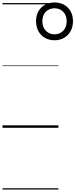

<svg xmlns="http://www.w3.org/2000/svg" viewBox="-20 -1035 611 1555"><path d="M421 -709Q378 -709 344 -728.5Q310 -748 291 -783Q272 -818 272 -864Q272 -909 291 -943Q310 -977 344 -996Q378 -1015 421 -1015Q466 -1015 499.5 -996Q533 -977 552 -943Q571 -909 571 -864Q571 -818 552 -783Q533 -748 499.5 -728.5Q466 -709 421 -709ZM422 -757Q464 -757 492 -786Q520 -815 520 -863Q520 -911 492 -939.5Q464 -968 422 -968Q379 -968 351 -940Q323 -912 323 -863Q323 -815 351 -786Q379 -757 422 -757ZM0 490H453V500H0ZM0 -20H453V0H0ZM0 -505H453V-500H0ZM0 -1010H453V-1000H0Z"/></svg>

Font: Playwrite NZ Guides
Style: Regular
Weight: 400
Designer: Veronika Burian, José Scaglione
Foundry: TypeTogether
Version: Version 1.003